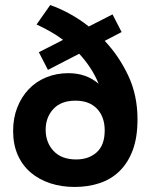

<svg xmlns="http://www.w3.org/2000/svg" viewBox="-20 -734 596 761"><path d="M395 -572Q451 -513 488 -435Q525 -357 525 -261Q525 -189 506 -138.5Q487 -88 453.5 -55.5Q420 -23 374.5 -8Q329 7 276 7Q224 7 179.5 -7.5Q135 -22 102 -50Q69 -78 50.5 -119.5Q32 -161 32 -215Q32 -266 48.5 -308Q65 -350 94 -380.5Q123 -411 163.5 -427.5Q204 -444 251 -444Q322 -444 371 -402Q357 -436 337.5 -465.5Q318 -495 294 -521L170 -457L134 -527L230 -576Q206 -594 179.5 -609Q153 -624 125 -637L179 -714Q214 -702 254 -680.5Q294 -659 332 -629L426 -677L462 -607ZM282 -102Q332 -102 363.5 -130.5Q395 -159 395 -217Q395 -271 364.5 -303Q334 -335 279 -335Q222 -335 191.5 -302Q161 -269 161 -220Q161 -169 192.5 -135.5Q224 -102 282 -102Z"/></svg>

Font: Tilda Sans Bold
Style: Regular
Weight: 700
Designer: ParaType Ltd
Foundry: ParaType Ltd
Version: Version 1.009